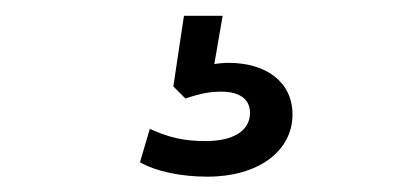

<svg xmlns="http://www.w3.org/2000/svg" viewBox="-20 -40 530 248"><path d="M248 188.2C312.7 188.2 357.8 155.9 357.8 107.8C357.8 65.7 323.5 41.2 275.5 41.2C261.8 41.2 247.1 44.1 231.4 48L254.9 53.9L267.6 -19.6H217.6L203.9 71.6L219.6 87.3C239.2 80.4 252 78.4 265.7 78.4C291.2 78.4 302.9 89.2 302.9 105.9C302.9 129.4 280.4 142.2 246.1 142.2C215.7 142.2 198 137.3 173.5 126.5L160.8 169.6C181.4 181.4 213.7 188.2 248 188.2Z"/></svg>

Font: LL Pando Sans
Style: Regular
Weight: 400
Designer: Joshua Smith
Foundry: Joshua Smith
Version: Version 1.000;Glyphs 3.2.1 (3258)